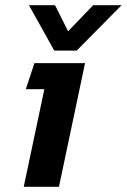

<svg xmlns="http://www.w3.org/2000/svg" viewBox="-20 -716 486 736"><path d="M188 -522 91 -696H191L241 -596L337 -696H446L274 -522ZM71 0 150 -374H79L112 -474H306L206 0Z"/></svg>

Font: Kanit Medium
Style: Italic
Weight: 500
Italic angle: -12°
Designer: Katatrad Team
Foundry: CadsonDemak
Version: Version 2.000; ttfautohint (v1.8.3)